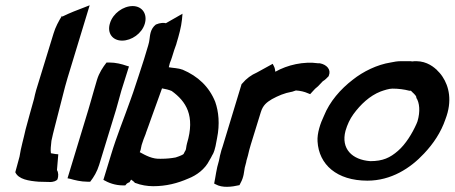

<svg xmlns="http://www.w3.org/2000/svg" viewBox="-20 -692 1724 728"><path d="M117 -350C114 -339 111 -327 109 -317C99 -280 87 -240 77 -201C70 -168 59 -132 54 -98L38 -39C50 -12 89 -6 127 -3L167 -2C183 -1 195 -7 198 -12C202 -24 202 -38 196 -47L201 -107L190 -108C184 -109 179 -110 173 -111C171 -124 173 -139 175 -158C182 -192 193 -230 202 -267C214 -311 223 -353 236 -396L320 -672L297 -663C276 -655 244 -643 216 -629L215 -632C203 -613 190 -589 183 -565Z M397 -604C385 -566 407 -538 443 -538C479 -538 518 -565 529 -602C540 -639 519 -669 483 -669C447 -669 408 -641 397 -604ZM336 -349C328 -323 323 -301 315 -276L236 -16L246 -14C263 -9 287 -3 312 -3H322C336 -21 348 -41 356 -67L420 -276C428 -303 433 -324 440 -348L469 -440L459 -443C442 -449 419 -455 394 -455H384C370 -437 356 -416 348 -390Z M372 -10C391 1 416 11 447 11H455L461 4C461 4 469 -1 471 -1L477 -11C481 -8 489 -3 492 2H494C514 10 539 14 561 14C610 14 653 3 694 -15C725 -27 757 -50 774 -84C778 -90 782 -98 786 -106L787 -107C797 -127 799 -149 803 -168C814 -222 809 -269 796 -306C773 -363 731 -403 672 -428H671C656 -434 636 -434 620 -437L624 -453C627 -460 631 -471 633 -478C638 -494 643 -511 649 -526V-527C659 -560 667 -589 670 -618L672 -640L609 -604C602 -606 587 -606 571 -599C549 -582 549 -556 547 -544C546 -537 545 -529 542 -520L526 -467C513 -426 498 -381 485 -342L474 -311C450 -243 422 -175 401 -105ZM517 -142C521 -156 527 -171 533 -186V-187C538 -202 549 -229 555 -248C568 -284 580 -318 594 -356V-357C607 -355 622 -351 631 -347C685 -308 721 -254 689 -148C686 -137 686 -128 684 -123C682 -119 679 -115 676 -108C674 -106 665 -101 646 -95C630 -92 612 -90 591 -90H590C558 -88 532 -103 510 -115L513 -123Z M824 -136C821 -127 818 -119 816 -109C813 -100 812 -88 810 -82C800 -50 798 -24 792 4L798 7C823 21 858 17 888 10L892 2C905 -21 905 -41 908 -56L914 -79V-81L920 -102C923 -116 927 -131 931 -144L969 -267C977 -293 991 -304 1011 -316C1035 -329 1058 -339 1086 -344H1087L1102 -349C1119 -348 1135 -344 1146 -339L1156 -335L1166 -346C1171 -352 1178 -359 1186 -365L1204 -384C1213 -389 1220 -397 1226 -403L1227 -406C1236 -428 1219 -447 1193 -452H1187C1131 -460 1070 -446 1024 -420C1023 -424 1023 -433 1019 -440L1014 -450L954 -417C933 -408 914 -394 899 -376L896 -373Z M1208 -252C1195 -225 1182 -187 1184 -156C1189 -68 1257 -7 1373 -7C1463 -7 1536 -54 1588 -110C1623 -147 1652 -190 1669 -240C1696 -310 1682 -365 1658 -401C1651 -412 1644 -419 1636 -427V-428H1635C1618 -444 1587 -465 1542 -459C1542 -459 1541 -460 1536 -460H1500C1487 -460 1475 -458 1461 -455C1410 -447 1357 -421 1318 -390C1271 -354 1230 -307 1208 -252ZM1290 -196C1297 -220 1307 -241 1320 -259C1347 -296 1382 -329 1423 -345C1437 -350 1455 -356 1468 -356C1491 -356 1513 -353 1532 -348H1538C1546 -339 1556 -333 1559 -323L1558 -322C1571 -303 1574 -269 1563 -232C1562 -230 1561 -228 1559 -222C1543 -186 1518 -145 1489 -120C1459 -94 1432 -81 1384 -81C1315 -86 1272 -128 1290 -196Z"/></svg>

Font: SolarCharger
Style: 952
Weight: 900
Designer: Mew Too
Foundry: Cannot Into Space Fonts/KineticPlasma Fonts
Version: Version 1.100